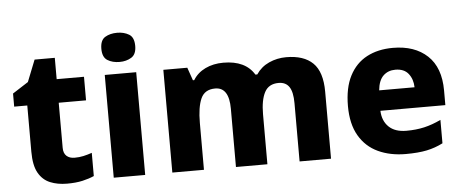

<svg xmlns="http://www.w3.org/2000/svg" viewBox="-51 -890 2455 1022"><g transform="rotate(-5 1176.5 -378.5)"><path d="M321 -124Q346 -124 368.5 -129Q391 -134 414 -142V-18Q387 -6 352 2Q317 10 269 10Q218 10 178.5 -6.5Q139 -23 116.5 -63Q94 -103 94 -176V-423H24V-493L108 -547L154 -663H262V-549H408V-423H262V-182Q262 -153 278 -138.5Q294 -124 321 -124Z M604 -767Q640 -767 667 -751Q694 -735 694 -689Q694 -644 667 -627.5Q640 -611 604 -611Q566 -611 539.5 -627.5Q513 -644 513 -689Q513 -735 539.5 -751Q566 -767 604 -767ZM687 -549V0H519V-549Z M1489 -559Q1583 -559 1631.5 -511.5Q1680 -464 1680 -358V0H1512V-311Q1512 -371 1493.5 -398.5Q1475 -426 1437 -426Q1384 -426 1362 -384.5Q1340 -343 1340 -267V0H1172V-311Q1172 -426 1098 -426Q1042 -426 1021.5 -380.5Q1001 -335 1001 -250V0H832V-549H960L984 -480H991Q1014 -518 1056.5 -538.5Q1099 -559 1153 -559Q1271 -559 1318 -481H1328Q1354 -520 1397 -539.5Q1440 -559 1489 -559Z M2059 -559Q2175 -559 2243 -495.5Q2311 -432 2311 -309V-231H1964Q1966 -177 1999 -145Q2032 -113 2093 -113Q2145 -113 2188.5 -123Q2232 -133 2278 -155V-30Q2237 -9 2191.5 0.5Q2146 10 2079 10Q1996 10 1931.5 -20Q1867 -50 1830.5 -112.5Q1794 -175 1794 -271Q1794 -368 1827 -432Q1860 -496 1919.5 -527.5Q1979 -559 2059 -559ZM2062 -442Q2023 -442 1997.5 -417.5Q1972 -393 1967 -340H2156Q2155 -383 2132 -412.5Q2109 -442 2062 -442Z"/></g></svg>

Font: Noto Sans ExtraBold
Style: Regular
Weight: 800
Designer: Monotype Design Team
Foundry: Monotype Imaging Inc.
Version: Version 2.007